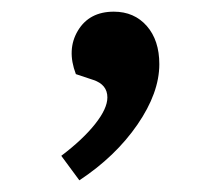

<svg xmlns="http://www.w3.org/2000/svg" viewBox="-20 -141 371 329"><path d="M116 168 85 126Q122 98 143 71.5Q164 45 164 26Q164 4 140 -4L110 -14Q94 -56 113.5 -88.5Q133 -121 175 -121Q210 -121 231.5 -96.5Q253 -72 253 -31Q253 18 215.5 72.5Q178 127 116 168Z"/></svg>

Font: Literata 7pt
Style: Italic
Weight: 400
Italic angle: -2°
Designer: Latin by Veronika Burian and Jose Scaglione. Greek by Irene Vlachou. Cyrillic by Vera Evstafieva
Foundry: TypeTogether
Version: Version 3.002